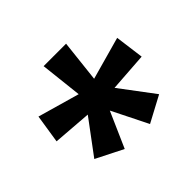

<svg xmlns="http://www.w3.org/2000/svg" viewBox="-114 -912 773 773"><g transform="rotate(-45 272.5 -526.0)"><path d="M335.9 -759.8 315.9 -580.1 498 -630.9 514.2 -507.8 348.1 -496.1 457 -351.1 346.2 -292 270 -444.8 203.1 -293 87.9 -351.1 195.8 -496.1 30.8 -508.8 49.8 -630.9 228 -580.1 208 -759.8Z"/></g></svg>

Font: Phetsarath
Style: Bold
Weight: 700
Designer: Danh Hong
Foundry: Danh Hong
Version: Version 1.01